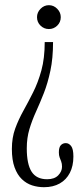

<svg xmlns="http://www.w3.org/2000/svg" viewBox="-20 -590 325 760"><path d="M190 -423.5Q190 -359.5 179.5 -310.2Q169 -261 153.8 -222Q138.5 -183 122.8 -148.5Q107 -114 96.5 -79Q86 -44 86 -3Q86 60 105.2 89.8Q124.5 119.5 166.5 119.5Q195.5 119.5 210.5 104Q225.5 88.5 225.5 70Q225.5 57.5 222.2 49.2Q219 41 216 33Q213 25 213 13Q213 -7 220.8 -15.2Q228.5 -23.5 240.5 -23.5Q252.5 -23.5 261.5 -12Q270.5 -0.5 270.5 29.5Q270.5 67 256.5 94.2Q242.5 121.5 216.5 136.2Q190.5 151 154 151Q130 151 107.2 143.8Q84.5 136.5 66.5 119.2Q48.5 102 37.8 72.8Q27 43.5 27 -0.5Q27 -45 40.2 -81.2Q53.5 -117.5 72.8 -152Q92 -186.5 111.2 -224.8Q130.5 -263 143.8 -311.2Q157 -359.5 157 -423.5ZM173.5 -569.5Q192.5 -569.5 206.5 -555.2Q220.5 -541 220.5 -522Q220.5 -502 206.5 -488.5Q192.5 -475 173.5 -475Q154.5 -475 140.5 -488.5Q126.5 -502 126.5 -522Q126.5 -541 140.5 -555.2Q154.5 -569.5 173.5 -569.5Z"/></svg>

Font: Imbue Light
Style: Regular
Weight: 300
Designer: Tyler Finck
Foundry: Etcetera Type Company
Version: Version 1.102